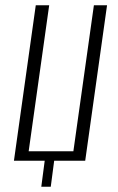

<svg xmlns="http://www.w3.org/2000/svg" viewBox="-20 -611 447 730"><path d="M137 99 150 0H33L116 -591H167L89 -36H259L337 -591H387L304 0H186L173 99Z"/></svg>

Font: Alumni Sans Light
Style: Italic
Weight: 300
Italic angle: -8°
Version: Version 1.016